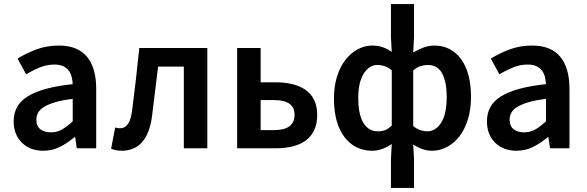

<svg xmlns="http://www.w3.org/2000/svg" viewBox="-20 -726 2873 940"><path d="M192 12Q127 12 87 -27.5Q47 -67 47 -132Q47 -171 63.5 -201.5Q80 -232 115.5 -254Q151 -276 205.5 -291Q260 -306 336 -314Q335 -333 330.5 -350.5Q326 -368 315.5 -381.5Q305 -395 288 -402.5Q271 -410 246 -410Q210 -410 175.5 -396Q141 -382 108 -362L66 -439Q107 -465 158 -484Q209 -503 268 -503Q360 -503 405.5 -448.5Q451 -394 451 -291V0H356L348 -54H344Q311 -26 273.5 -7Q236 12 192 12ZM229 -78Q259 -78 283.5 -92Q308 -106 336 -132V-242Q286 -236 252 -226Q218 -216 197 -203.5Q176 -191 167 -175Q158 -159 158 -141Q158 -108 178 -93Q198 -78 229 -78Z M576 12Q547 12 524 2L544 -102Q549 -100 554.5 -99Q560 -98 568 -98Q591 -98 606 -118.5Q621 -139 627 -186Q637 -263 645.5 -338.5Q654 -414 662 -491H995V0H880V-400H754Q746 -339 739 -277.5Q732 -216 724 -155Q713 -73 676 -30.5Q639 12 576 12Z M1141 0V-491H1256V-323H1330Q1374 -323 1411.5 -314Q1449 -305 1476 -286Q1503 -267 1518 -236.5Q1533 -206 1533 -163Q1533 -119 1518 -88Q1503 -57 1476 -37.5Q1449 -18 1411.5 -9Q1374 0 1330 0ZM1256 -89H1322Q1422 -89 1422 -164Q1422 -236 1322 -236H1256Z M1894 194V53L1898 -21Q1878 -7 1853.5 2.5Q1829 12 1803 12Q1717 12 1666 -55.5Q1615 -123 1615 -245Q1615 -305 1630.5 -353Q1646 -401 1672 -434Q1698 -467 1732 -485Q1766 -503 1803 -503Q1832 -503 1855 -494.5Q1878 -486 1898 -472L1894 -544V-706H2007V-544L2003 -469Q2026 -483 2053 -493Q2080 -503 2106 -503Q2148 -503 2181.5 -485.5Q2215 -468 2238.5 -435Q2262 -402 2274 -356Q2286 -310 2286 -253Q2286 -190 2270.5 -140.5Q2255 -91 2228.5 -57.5Q2202 -24 2167.5 -6Q2133 12 2096 12Q2048 12 2003 -19L2007 53V194ZM1831 -83Q1850 -83 1865.5 -89Q1881 -95 1898 -111V-382Q1881 -396 1863 -402Q1845 -408 1827 -408Q1788 -408 1761 -366Q1734 -324 1734 -246Q1734 -166 1759 -124.5Q1784 -83 1831 -83ZM2071 -83Q2113 -83 2140 -125.5Q2167 -168 2167 -252Q2167 -326 2144.5 -367Q2122 -408 2074 -408Q2057 -408 2039.5 -402.5Q2022 -397 2003 -381V-109Q2021 -94 2039 -88.5Q2057 -83 2071 -83Z M2509 12Q2444 12 2404 -27.5Q2364 -67 2364 -132Q2364 -171 2380.5 -201.5Q2397 -232 2432.5 -254Q2468 -276 2522.5 -291Q2577 -306 2653 -314Q2652 -333 2647.5 -350.5Q2643 -368 2632.5 -381.5Q2622 -395 2605 -402.5Q2588 -410 2563 -410Q2527 -410 2492.5 -396Q2458 -382 2425 -362L2383 -439Q2424 -465 2475 -484Q2526 -503 2585 -503Q2677 -503 2722.5 -448.5Q2768 -394 2768 -291V0H2673L2665 -54H2661Q2628 -26 2590.5 -7Q2553 12 2509 12ZM2546 -78Q2576 -78 2600.5 -92Q2625 -106 2653 -132V-242Q2603 -236 2569 -226Q2535 -216 2514 -203.5Q2493 -191 2484 -175Q2475 -159 2475 -141Q2475 -108 2495 -93Q2515 -78 2546 -78Z"/></svg>

Font: Processing Sans Pro Semibold
Style: Regular
Weight: 600
Designer: Paul D. Hunt
Foundry: Adobe Systems Incorporated
Version: Version 2.020;PS 2.000;hotconv 1.0.86;makeotf.lib2.5.63406